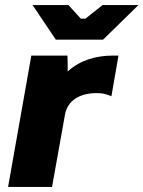

<svg xmlns="http://www.w3.org/2000/svg" viewBox="-20 -740 568 760"><path d="M12 0H186L237 -285C246 -340 295 -376 377 -371C392 -370 410 -364 421 -359L449 -520H428C358 -520 296 -501 248 -457C248 -479 248 -501 247 -520H104ZM201 -583H388L528 -720H386L318 -666H300L251 -720H109Z"/></svg>

Font: Fixel Display ExtraBold
Style: Italic
Weight: 800
Italic angle: -10°
Designer: AlfaBravo + MacPaw
Foundry: Kyrylo Tkachov, Marchela Mozhyna, Serhii Makarenko, Maria Weinstein, Zakhar Kryvoshyya
Version: Version 1.210;Glyphs 3.2 (3217)